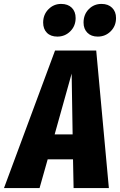

<svg xmlns="http://www.w3.org/2000/svg" viewBox="-72 -950 606 970"><path d="M217.8 -765.1Q184.1 -765.1 165 -784.4Q146 -803.7 146 -835.9Q146 -876 172.6 -903.1Q199.2 -930.2 236.8 -930.2Q271 -930.2 290.5 -910.9Q310.1 -891.6 310.1 -858.9Q310.1 -818.8 283.2 -792Q256.3 -765.1 217.8 -765.1ZM440.9 -930.2Q474.6 -930.2 494.4 -910.6Q514.2 -891.1 514.2 -858.9Q514.2 -818.8 487.3 -792Q460.4 -765.1 421.9 -765.1Q388.7 -765.1 369.4 -784.7Q350.1 -804.2 350.1 -835.9Q350.1 -876.5 376.2 -903.3Q402.3 -930.2 440.9 -930.2ZM206.1 -694.8H414.1L478 0H299.8L296.9 -145H168.9L127.9 0H-51.8ZM204.1 -271H294.9L290 -578.1Z"/></svg>

Font: Fira Sans Compressed ExtraBold
Style: Italic
Weight: 800
Width: 3
Italic angle: -8°
Designer: Carrois Corporate & Edenspiekermann AG
Foundry: Carrois Corporate GbR & Edenspiekermann AG
Version: Version 4.203;PS 004.203;hotconv 1.0.88;makeotf.lib2.5.64775